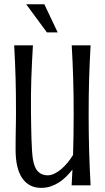

<svg xmlns="http://www.w3.org/2000/svg" viewBox="-20 -888 503 920"><path d="M128.4 -349.6Q128.9 -314 129.4 -281.5Q129.9 -249 130.9 -220.5Q131.8 -191.9 133.3 -168.5Q134.8 -145 137.2 -127.9Q143.6 -85.4 161.6 -66.7Q179.7 -47.9 208 -47.9Q224.1 -47.9 241.2 -56.2Q258.3 -64.5 274.2 -78.1Q290 -91.8 304.4 -109.4Q318.8 -127 330.1 -145.5Q333 -242.2 333 -341.3Q333 -386.7 332.5 -427.7Q332 -468.8 330.8 -508.3Q329.6 -547.9 327.9 -587.6Q326.2 -627.4 323.7 -670.9H414.1Q411.6 -627.4 409.9 -587.6Q408.2 -547.9 407 -508.3Q405.8 -468.8 405.3 -427.7Q404.8 -386.7 404.8 -341.3Q404.8 -295.9 405.3 -253.2Q405.8 -210.4 407 -168.7Q408.2 -127 409.9 -85.2Q411.6 -43.5 414.1 0H323.2Q324.2 -19 325.2 -37.8Q326.2 -56.6 327.1 -75.2Q313 -57.6 297.1 -41.7Q281.2 -25.9 262.7 -13.9Q244.1 -2 222.9 5.1Q201.7 12.2 176.8 12.2Q118.7 12.2 86.7 -33.9Q54.7 -80.1 54.7 -171.4Q54.7 -193.8 54.9 -219.5Q55.2 -245.1 55.7 -269.8Q56.2 -294.4 56.4 -315.4Q56.6 -336.4 56.6 -349.6Q56.6 -395 56.2 -434.6Q55.7 -474.1 54.7 -512.2Q53.7 -550.3 52 -588.9Q50.3 -627.4 47.9 -670.9H137.7Q135.3 -627.4 133.3 -588.9Q131.3 -550.3 130.1 -512.2Q128.9 -474.1 128.4 -434.6Q127.9 -395 128.4 -349.6ZM204.6 -732.9 105.5 -867.7H192.4L256.3 -732.9Z"/></svg>

Font: Crushed
Style: Regular
Weight: 400
Width: 3
Designer: Astigmatic (AOETI)
Foundry: Astigmatic (AOETI)
Version: Version 001.001